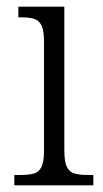

<svg xmlns="http://www.w3.org/2000/svg" viewBox="-20 -556 310 576"><path d="M23 -31H38Q67 -31 82 -35.5Q97 -40 104.5 -55.5Q112 -71 112 -102V-431Q112 -463 105 -478.5Q98 -494 83.5 -499Q69 -504 42 -504H35V-536H173V-105Q173 -72 180 -56.5Q187 -41 202 -36Q217 -31 246 -31H260V0H23Z"/></svg>

Font: Noto Serif NarrowLight
Style: Regular
Weight: 300
Width: 4
Designer: Monotype Design Team
Foundry: Monotype Imaging Inc.
Version: Version 1.001